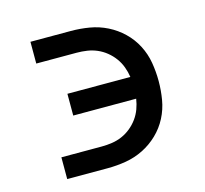

<svg xmlns="http://www.w3.org/2000/svg" viewBox="-83 -623 766 716"><g transform="rotate(-15 300.0 -265.0)"><path d="M92 0V-84H248Q268 -84 288 -87Q308 -90 326.5 -98Q345 -106 361 -119Q377 -132 389 -148.5Q401 -165 408 -184Q415 -203 418 -223H175V-307H418Q415 -327 408 -346Q401 -365 389 -381.5Q377 -398 361 -411Q345 -424 326.5 -432Q308 -440 288 -443Q268 -446 248 -446H92V-530H248Q284 -530 319.5 -524Q355 -518 387 -502Q419 -486 445 -461Q471 -436 487.5 -404Q504 -372 510 -336.5Q516 -301 516 -265Q516 -229 510 -193.5Q504 -158 487.5 -126Q471 -94 445 -69Q419 -44 387 -28Q355 -12 319.5 -6Q284 0 248 0Z"/></g></svg>

Font: Iosevka Slab Medium Extended
Style: Regular
Weight: 500
Width: 7
Monospace: yes
Designer: Belleve Invis
Foundry: Belleve Invis
Version: Version 11.1.1; ttfautohint (v1.8.3)